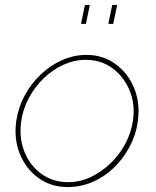

<svg xmlns="http://www.w3.org/2000/svg" viewBox="-20 -750 632 780"><path d="M255 10Q187 10 136 -27Q85 -64 60.5 -125Q36 -186 46 -258Q54 -313 80 -361.5Q106 -410 145.5 -447.5Q185 -485 233 -506Q281 -527 331 -527Q398 -527 449 -490Q500 -453 525 -392Q550 -331 540 -258Q533 -204 507.5 -155.5Q482 -107 443.5 -69.5Q405 -32 356.5 -11Q308 10 255 10ZM257 -10Q304 -10 348 -30.5Q392 -51 428.5 -86Q465 -121 489 -166Q513 -211 520 -259Q530 -326 506.5 -382.5Q483 -439 436.5 -473Q390 -507 328 -507Q282 -507 238 -487Q194 -467 158 -432.5Q122 -398 97.5 -352.5Q73 -307 66 -256Q57 -189 79.5 -133Q102 -77 148.5 -43.5Q195 -10 257 -10ZM309 -653 325 -730H345L329 -653ZM420 -653 436 -730H456L440 -653Z"/></svg>

Font: Raleway Thin
Style: Italic
Weight: 100
Italic angle: -12°
Designer: Matt McInerney, Pablo Impallari, Rodrigo Fuenzalida
Foundry: Matt McInerney, Pablo Impallari, Rodrigo Fuenzalida
Version: Version 4.026